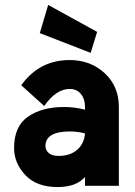

<svg xmlns="http://www.w3.org/2000/svg" viewBox="-20 -752 546 777"><path d="M373 -623 347 -538 141 -618 175 -732ZM159 -323 66 -407Q139 -509 262 -509Q346 -509 403.5 -456Q461 -403 461 -319V0H324V-36Q289 5 213 5Q128 5 82.5 -43.5Q37 -92 37 -153Q37 -241 93.5 -280Q150 -319 239 -319Q284 -319 324 -308V-319Q324 -351 307.5 -371.5Q291 -392 262 -392Q207 -392 159 -323ZM263 -220Q164 -220 164 -161Q164 -144 177.5 -132.5Q191 -121 217 -121Q264 -121 292.5 -146Q321 -171 324 -212Q295 -220 263 -220Z"/></svg>

Font: LilGrotesk Bold
Style: Regular
Weight: 700
Designer: BSozoo
Foundry: BSozoo
Version: Version 1.001;PS 001.001;hotconv 1.0.70;makeotf.lib2.5.58329